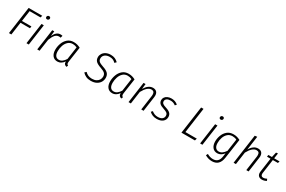

<svg xmlns="http://www.w3.org/2000/svg" viewBox="171 -2352 6201 4158"><g transform="rotate(30 3271.5 -273.0)"><path d="M496 -635H223L185 -368H422L415 -318H178L133 0H73L170 -685H510Z M569 0H511L585 -523H643ZM598 -707Q598 -727 611.5 -740Q625 -753 645 -753Q663 -753 674 -742.5Q685 -732 685 -715Q685 -695 671.5 -682Q658 -669 638 -669Q620 -669 609 -679.5Q598 -690 598 -707Z M1107 -527 1091 -472Q1073 -478 1049 -478Q994 -478 954.5 -433Q915 -388 881 -298L838 0H780L854 -523H904L891 -396Q952 -534 1057 -534Q1086 -534 1107 -527Z M1558 -491 1503 -114Q1501 -103 1501 -84Q1501 -63 1508.5 -50.5Q1516 -38 1534 -30L1517 11Q1482 3 1464 -18.5Q1446 -40 1447 -84Q1417 -40 1375.5 -14.5Q1334 11 1286 11Q1208 11 1164.5 -43.5Q1121 -98 1121 -192Q1121 -270 1149 -349Q1177 -428 1237.5 -481Q1298 -534 1390 -534Q1439 -534 1478 -523Q1517 -512 1558 -491ZM1183 -192Q1183 -116 1212 -77Q1241 -38 1295 -38Q1342 -38 1379.5 -66Q1417 -94 1451 -148L1496 -463Q1448 -487 1392 -487Q1321 -487 1273.5 -441Q1226 -395 1204.5 -327Q1183 -259 1183 -192Z M2410 -619 2372 -582Q2340 -616 2304.5 -630.5Q2269 -645 2223 -645Q2151 -645 2106 -609.5Q2061 -574 2061 -516Q2061 -469 2091.5 -442Q2122 -415 2200 -389Q2287 -362 2330.5 -320.5Q2374 -279 2374 -205Q2374 -151 2347 -102Q2320 -53 2262.5 -21Q2205 11 2120 11Q2052 11 2001.5 -12Q1951 -35 1912 -77L1950 -113Q1984 -77 2025 -59Q2066 -41 2121 -41Q2184 -41 2227 -64Q2270 -87 2291 -123.5Q2312 -160 2312 -202Q2312 -254 2281 -284.5Q2250 -315 2173 -341Q2081 -372 2041 -410Q2001 -448 2001 -514Q2001 -560 2027 -602Q2053 -644 2103.5 -670Q2154 -696 2223 -696Q2283 -696 2328 -676.5Q2373 -657 2410 -619Z M2930 -491 2875 -114Q2873 -103 2873 -84Q2873 -63 2880.5 -50.5Q2888 -38 2906 -30L2889 11Q2854 3 2836 -18.5Q2818 -40 2819 -84Q2789 -40 2747.5 -14.5Q2706 11 2658 11Q2580 11 2536.5 -43.5Q2493 -98 2493 -192Q2493 -270 2521 -349Q2549 -428 2609.5 -481Q2670 -534 2762 -534Q2811 -534 2850 -523Q2889 -512 2930 -491ZM2555 -192Q2555 -116 2584 -77Q2613 -38 2667 -38Q2714 -38 2751.5 -66Q2789 -94 2823 -148L2868 -463Q2820 -487 2764 -487Q2693 -487 2645.5 -441Q2598 -395 2576.5 -327Q2555 -259 2555 -192Z M3494 -407Q3494 -389 3491 -369L3439 0H3381L3433 -367Q3435 -379 3435 -400Q3435 -485 3359 -485Q3258 -485 3165 -313L3121 0H3063L3137 -523H3187L3173 -393Q3214 -461 3264 -497.5Q3314 -534 3371 -534Q3430 -534 3462 -501Q3494 -468 3494 -407Z M3997 -475 3966 -440Q3936 -463 3905 -474Q3874 -485 3836 -485Q3780 -485 3746 -461.5Q3712 -438 3712 -397Q3712 -363 3737.5 -341.5Q3763 -320 3827 -301Q3904 -277 3938.5 -242Q3973 -207 3973 -150Q3973 -77 3918 -33Q3863 11 3770 11Q3709 11 3664.5 -8Q3620 -27 3585 -60L3618 -94Q3652 -66 3688 -52Q3724 -38 3770 -38Q3838 -38 3875.5 -67.5Q3913 -97 3913 -145Q3913 -187 3887.5 -210Q3862 -233 3793 -255Q3716 -279 3684.5 -311.5Q3653 -344 3653 -394Q3653 -432 3675 -464Q3697 -496 3738.5 -515Q3780 -534 3836 -534Q3929 -534 3997 -475Z M4454 -54H4739L4723 0H4386L4483 -685H4543Z M4911 0H4853L4927 -523H4985ZM4940 -707Q4940 -727 4953.5 -740Q4967 -753 4987 -753Q5005 -753 5016 -742.5Q5027 -732 5027 -715Q5027 -695 5013.5 -682Q5000 -669 4980 -669Q4962 -669 4951 -679.5Q4940 -690 4940 -707Z M5553 -491 5482 -4Q5451 207 5263 207Q5173 207 5090 158L5113 113Q5187 156 5261 156Q5402 156 5425 -3L5437 -90Q5407 -49 5366 -24.5Q5325 0 5279 0Q5202 0 5158 -54Q5114 -108 5113 -200Q5113 -278 5141.5 -355Q5170 -432 5231 -483Q5292 -534 5385 -534Q5434 -534 5473 -523Q5512 -512 5553 -491ZM5175 -200Q5175 -127 5205 -88Q5235 -49 5288 -49Q5334 -49 5373 -77Q5412 -105 5447 -158L5491 -463Q5443 -487 5385 -487Q5313 -487 5265.5 -443Q5218 -399 5196 -333Q5174 -267 5175 -200Z M6121 -408Q6121 -391 6118 -371L6066 0H6008L6060 -367Q6062 -379 6062 -401Q6062 -445 6043.5 -465Q6025 -485 5987 -485Q5885 -485 5792 -313L5748 0H5690L5794 -736L5853 -743L5804 -396Q5841 -462 5890.5 -498Q5940 -534 5997 -534Q6057 -534 6089 -501Q6121 -468 6121 -408Z M6348 -129Q6346 -111 6346 -104Q6346 -39 6408 -39Q6446 -39 6493 -64L6513 -21Q6459 11 6401 11Q6348 11 6318 -17.5Q6288 -46 6288 -99Q6288 -109 6290 -129L6339 -476H6251L6258 -523H6347L6376 -650L6422 -655L6403 -523H6538L6524 -476H6397Z"/></g></svg>

Font: Fira Sans Light
Style: Italic
Weight: 300
Italic angle: -8°
Designer: bBox Type GmbH & Carrois Corporate GbR & Edenspiekermann AG
Foundry: bBox Type GmbH & Carrois Corporate GbR & Edenspiekermann AG
Version: Version 4.301